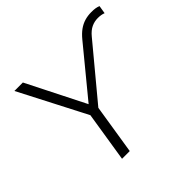

<svg xmlns="http://www.w3.org/2000/svg" viewBox="-171 -902 1091 1091"><g transform="rotate(-45 375.0 -356.5)"><path d="M227 0 279 -328 286 -281 67 -705H135L319 -340H301L546 -638Q569 -666 591.5 -682Q614 -698 639 -705.5Q664 -713 693 -713Q712 -713 724.5 -711Q737 -709 750 -704L742 -655Q732 -659 720.5 -661Q709 -663 695 -663Q668 -663 643.5 -651.5Q619 -640 596 -612L320 -280L341 -328L289 0Z"/></g></svg>

Font: Mulish ExtraLight Light
Style: Italic
Weight: 300
Italic angle: -9°
Version: Version 3.603